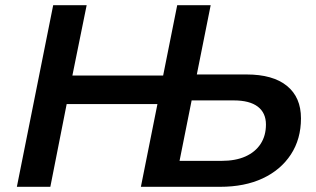

<svg xmlns="http://www.w3.org/2000/svg" viewBox="-20 -720 1218 740"><path d="M45 0 185 -700H314L259 -429H609L663 -700H792L652 0H523L587 -319H237L174 0ZM665 -68 642 -100H834Q888 -100 926 -117Q964 -134 984.5 -165.5Q1005 -197 1005 -240Q1005 -285 973.5 -309Q942 -333 881 -333H689L725 -366ZM523 0 663 -700H792L731 -396L709 -433H930Q1032 -433 1086 -389Q1140 -345 1140 -264Q1140 -184 1101 -124.5Q1062 -65 992.5 -32.5Q923 0 828 0Z"/></svg>

Font: MOST Montserrat SemiBold
Style: Italic
Weight: 600
Italic angle: -11.3°
Designer: Julieta Ulanovsky
Foundry: Julieta Ulanovsky
Version: Version 8.000;March 11, 2024;FontCreator 15.0.0.2926 64-bit